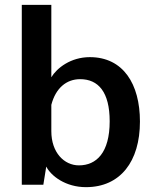

<svg xmlns="http://www.w3.org/2000/svg" viewBox="-20 -763 638 793"><path d="M335 10C477 10 558 -96 558 -261C558 -416 489 -527 351 -527C272 -527 215 -482 192 -444V-743H70V0H159L171 -75C191 -36 251 10 335 10ZM306 -80C245 -80 192 -133 192 -221V-330C210 -399 254 -436 311 -436C386 -436 433 -383 433 -262C433 -132 378 -80 306 -80Z"/></svg>

Font: United Sans SemiBold
Style: Regular
Weight: 600
Designer: Pablo Impallari, Rodrigo Fuenzalida (Modified by Dan O. Williams)
Version: Version 1.000;PS 001.000;hotconv 1.0.88;makeotf.lib2.5.64775